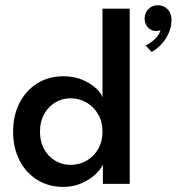

<svg xmlns="http://www.w3.org/2000/svg" viewBox="-20 -722 694 754"><path d="M575.5 -518 552 -543Q568 -550.5 586.5 -567Q605 -583.5 610.5 -604Q603.5 -600 593 -600Q575 -600 561.5 -613.8Q548 -627.5 548 -649Q548 -671.5 563 -686.5Q578 -701.5 600 -701.5Q622 -701.5 637.8 -686Q653.5 -670.5 653.5 -643Q653.5 -616.5 642.5 -592Q631.5 -567.5 613.8 -548.2Q596 -529 575.5 -518ZM229 12Q171 12 126.5 -15.5Q82 -43 56.8 -92Q31.5 -141 31.5 -205Q31.5 -269 56.8 -318Q82 -367 126.5 -394.8Q171 -422.5 229 -422.5Q272 -422.5 305.5 -407.8Q339 -393 359 -373.5Q379 -354 382.5 -339V-688H489.5V0H384V-76Q377 -58.5 355.5 -38Q334 -17.5 301.2 -2.8Q268.5 12 229 12ZM256.5 -74.5Q291.5 -74.5 320 -91Q348.5 -107.5 365.5 -136.8Q382.5 -166 382.5 -205Q382.5 -244 365.5 -273.2Q348.5 -302.5 320 -319.2Q291.5 -336 256.5 -336Q224.5 -336 197.2 -319.8Q170 -303.5 153.5 -274Q137 -244.5 137 -205Q137 -165.5 153.5 -136Q170 -106.5 197.2 -90.5Q224.5 -74.5 256.5 -74.5Z"/></svg>

Font: League Spartan Thin Medium
Style: Regular
Weight: 500
Version: Version 2.002